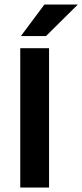

<svg xmlns="http://www.w3.org/2000/svg" viewBox="-20 -841 369 861"><path d="M70.8 0V-625H200V0ZM73.6 -679.2 179.2 -820.8H329.2L186.1 -679.2Z"/></svg>

Font: co2trust
Style: Bold
Weight: 700
Designer: Kristian Moeller
Foundry: Dicotype
Version: Version 1.000